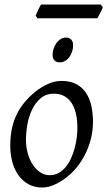

<svg xmlns="http://www.w3.org/2000/svg" viewBox="-20 -819 480 859"><path d="M326.2 -246.1Q326.2 -320.8 298.8 -360.4Q271.5 -399.9 221.2 -399.9Q186 -399.9 162.1 -379.6Q138.2 -359.4 123.5 -328.6Q108.9 -297.9 102.5 -262Q96.2 -226.1 96.2 -194.8Q96.2 -162.1 104.2 -133.1Q112.3 -104 126.7 -82.3Q141.1 -60.5 160.4 -47.9Q179.7 -35.2 202.1 -35.2Q224.6 -35.2 242.4 -45.2Q260.3 -55.2 274.2 -72Q288.1 -88.9 297.9 -110.6Q307.6 -132.3 314 -155.8Q320.3 -179.2 323.2 -202.6Q326.2 -226.1 326.2 -246.1ZM396 -272.9Q396 -240.2 388.7 -206.8Q381.3 -173.3 367.2 -141.8Q353 -110.4 332.3 -81.8Q311.5 -53.2 284.2 -30.8Q271.5 -20.5 257.3 -11.2Q243.2 -2 228.5 5.1Q213.9 12.2 198.7 16.1Q183.6 20 168.9 20Q134.8 20 108.2 5.6Q81.5 -8.8 63.2 -33.9Q44.9 -59.1 35.4 -93.5Q25.9 -127.9 25.9 -168Q25.9 -203.1 31.7 -235.6Q37.6 -268.1 50.8 -298.3Q64 -328.6 85.9 -356.4Q107.9 -384.3 140.1 -410.2Q165 -429.7 194.8 -443.4Q224.6 -457 254.9 -457Q293 -457 319.8 -443.4Q346.7 -429.7 363.5 -405.3Q380.4 -380.9 388.2 -347.2Q396 -313.5 396 -272.9ZM307.1 -616.2Q307.1 -602.5 303 -589.1Q298.8 -575.7 291 -564.7Q283.2 -553.7 272 -546.9Q260.7 -540 247.1 -540Q231.9 -540 223.6 -548.8Q215.3 -557.6 215.3 -574.2Q215.3 -587.4 219.7 -600.8Q224.1 -614.3 231.9 -625.5Q239.7 -636.7 250.7 -643.8Q261.7 -650.9 275.4 -650.9Q290.5 -650.9 298.8 -641.8Q307.1 -632.8 307.1 -616.2ZM439.9 -786.6Q438.5 -781.2 435.3 -774.4Q432.1 -767.6 428.5 -760.7Q424.8 -753.9 421.4 -747.6Q418 -741.2 415.5 -737.3H147.5L139.6 -749Q141.6 -753.9 144.5 -760.5Q147.5 -767.1 150.6 -773.9Q153.8 -780.8 157.2 -787.4Q160.6 -793.9 163.6 -798.8H430.7Z"/></svg>

Font: Gentium Basic
Style: Italic
Weight: 400
Italic angle: -8°
Designer: J. Victor Gaultney and Annie Olsen
Foundry: SIL International
Version: Version 1.102; 2013; Maintenance release